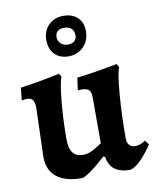

<svg xmlns="http://www.w3.org/2000/svg" viewBox="-83 -793 715 870"><g transform="rotate(-10 274.5 -358.0)"><path d="M41 -386Q30 -386 16 -383L22 -441Q101 -451 203 -473L212 -457Q201 -432 193 -347.5Q185 -263 185 -173Q185 -132 200.5 -112Q216 -92 248 -92Q268 -92 287.5 -101.5Q307 -111 335 -130V-336Q335 -364 326.5 -374Q318 -384 292 -385L274 -384L282 -441Q364 -451 468 -471L477 -455Q466 -432 458 -338Q450 -244 450 -131Q450 -112 460 -101Q470 -90 486 -90Q510 -90 534 -107L549 -87Q525 -50 497 -21.5Q469 7 446 12Q355 12 344 -65L336 -69Q298 -34 266.5 -11.5Q235 11 224 11Q148 11 108 -21Q68 -53 68 -114L75 -337Q75 -363 67 -374.5Q59 -386 41 -386ZM173 -633Q173 -675 199.5 -701.5Q226 -728 268 -728Q309 -728 333 -705Q357 -682 357 -642Q357 -599 329.5 -571Q302 -543 260 -543Q220 -543 196.5 -567.5Q173 -592 173 -633ZM307 -632Q307 -652 295 -663Q283 -674 261 -674Q242 -674 231.5 -664.5Q221 -655 221 -638Q221 -620 234 -608Q247 -596 267 -596Q286 -596 296.5 -605.5Q307 -615 307 -632Z"/></g></svg>

Font: Alegreya
Style: Bold
Weight: 700
Designer: Juan Pablo del Peral
Foundry: Huerta Tipografica
Version: Version 2.008; ttfautohint (v1.8)